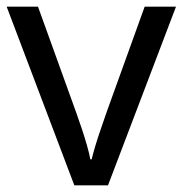

<svg xmlns="http://www.w3.org/2000/svg" viewBox="-20 -556 548 576"><path d="M203 0 0 -536H94L208 -220Q216 -198 225 -171Q234 -144 241 -119.5Q248 -95 251 -78H255Q259 -95 266.5 -120Q274 -145 283.5 -172Q293 -199 300 -220L414 -536H508L304 0Z"/></svg>

Font: Noto Sans Gunjala Gondi
Style: Regular
Weight: 400
Designer: Ek Type
Foundry: Ek Type
Version: Version 1.004